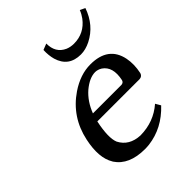

<svg xmlns="http://www.w3.org/2000/svg" viewBox="-188 -756 874 874"><g transform="rotate(-45 249.0 -319.0)"><path d="M257.8 -647.9Q257.3 -587.9 306.2 -565.9Q324.7 -558.1 346.7 -558.1Q413.1 -558.1 454.1 -612.3Q466.3 -628.9 473.6 -647.9L498 -636.2Q469.2 -553.7 397 -517.1Q364.7 -501 334.5 -501Q256.3 -501 234.4 -574.2Q226.6 -602.1 228 -636.2ZM183.1 -272.9H367.2Q380.9 -274.4 383.8 -287.1Q398.9 -359.4 356 -388.7Q340.3 -398.4 323.7 -398.9Q286.6 -398.9 244.6 -363.8Q204.6 -329.1 183.1 -272.9ZM414.1 -104 428.7 -79.1Q357.4 -3.4 262.7 8.3Q248.5 9.8 235.8 9.8Q134.3 9.8 92.3 -53.2Q91.3 -55.2 90.8 -56.2Q57.6 -110.8 78.6 -209Q104 -328.1 203.1 -395.5Q267.6 -439 332.5 -439Q447.3 -439 467.3 -340.3Q475.6 -298.8 465.3 -250Q460.4 -233.9 443.4 -232.9H171.4Q152.8 -144 168.5 -106Q196.3 -51.8 265.6 -48.8Q352.1 -49.8 414.1 -104Z"/></g></svg>

Font: Linux Biolinum Slanted O
Style: Slanted
Weight: 400
Designer: Philipp H. Poll
Foundry: Philipp H. Poll
Version: Version 1.0.4